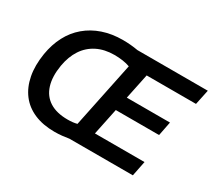

<svg xmlns="http://www.w3.org/2000/svg" viewBox="-139 -997 1401 1264"><g transform="rotate(30 561.0 -364.5)"><path d="M382 10Q294 10 228 -18.5Q162 -47 121.5 -100.5Q81 -154 66.5 -229Q52 -304 67 -398Q80 -477 113 -540Q146 -603 198.5 -647.5Q251 -692 320 -715.5Q389 -739 472 -739Q501 -739 530 -736.5Q559 -734 587 -729H1122L1098 -615H723L683 -423H1011L990 -316H661L619 -114H996L973 0H491Q468 4 439.5 7Q411 10 382 10ZM417 -103Q438 -103 455.5 -105Q473 -107 488 -111L591 -608Q567 -617 536.5 -621.5Q506 -626 473 -626Q398 -626 341.5 -597.5Q285 -569 250 -516Q215 -463 202 -388Q187 -298 207 -234Q227 -170 280 -136.5Q333 -103 417 -103Z"/></g></svg>

Font: Mona Sans ExtraLight SemiBold
Style: Italic
Weight: 600
Italic angle: -11.6951°
Version: Version 2.000